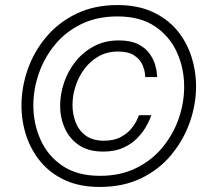

<svg xmlns="http://www.w3.org/2000/svg" viewBox="-20 -736 840 760"><path d="M375 4Q296 4 238 -22.5Q180 -49 141.5 -95Q103 -141 84 -198.5Q65 -256 65 -319Q65 -390 89.5 -460.5Q114 -531 162.5 -589Q211 -647 282 -681.5Q353 -716 445 -716Q524 -716 582.5 -689.5Q641 -663 679.5 -617.5Q718 -572 737 -514Q756 -456 756 -394Q756 -322 731 -251.5Q706 -181 658 -123Q610 -65 539 -30.5Q468 4 375 4ZM376 -40Q457 -40 519.5 -71Q582 -102 624 -153.5Q666 -205 687.5 -267Q709 -329 709 -393Q709 -465 680.5 -528.5Q652 -592 593.5 -631.5Q535 -671 445 -671Q364 -671 301.5 -640.5Q239 -610 197 -558.5Q155 -507 133.5 -444.5Q112 -382 112 -319Q112 -247 140.5 -183Q169 -119 227.5 -79.5Q286 -40 376 -40ZM388 -136Q330 -136 292.5 -161.5Q255 -187 236.5 -228.5Q218 -270 218 -318Q218 -363 233.5 -409Q249 -455 279 -492.5Q309 -530 352 -553Q395 -576 450 -576Q497 -576 526 -561.5Q555 -547 571 -525Q587 -503 593.5 -481.5Q600 -460 601 -445.5Q602 -431 602 -431H555Q555 -431 553.5 -446Q552 -461 543 -481Q534 -501 511.5 -516.5Q489 -532 447 -532Q404 -532 370.5 -513Q337 -494 314 -463Q291 -432 279 -395Q267 -358 267 -321Q267 -283 280 -250.5Q293 -218 320.5 -198.5Q348 -179 391 -179Q432 -179 459 -194Q486 -209 501.5 -229Q517 -249 523.5 -264.5Q530 -280 530 -280H579Q579 -280 573.5 -265.5Q568 -251 555 -229.5Q542 -208 520.5 -186.5Q499 -165 466.5 -150.5Q434 -136 388 -136Z"/></svg>

Font: Be Vietnam Pro ExtraLight
Style: Italic
Weight: 200
Italic angle: -12°
Designer: Lam Bao, Tony Le, Vietanh Nguyen
Foundry: Yellow Type Foundry
Version: Version 1.002; ttfautohint (v1.8.3)